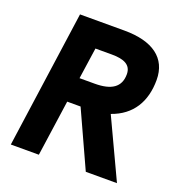

<svg xmlns="http://www.w3.org/2000/svg" viewBox="-126 -807 869 917"><g transform="rotate(20 308.0 -348.5)"><path d="M28 0H170.5L211 -284.5H279L409 0H567.5L426.5 -300.5C528.5 -336 577 -417.5 577 -527.5C577 -639 495.5 -697 352 -697H126ZM228 -410 251 -569H335C395 -569 434 -553 434 -504.5C434 -439 389.5 -410 305 -410Z"/></g></svg>

Font: HK Grotesk ExtraBold
Style: Italic
Weight: 800
Italic angle: -16°
Designer: Alfredo Marco Pradil
Foundry: Hanken Design Co.
Version: Version 3.001;FEAKit 1.0